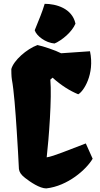

<svg xmlns="http://www.w3.org/2000/svg" viewBox="-20 -997 534 1026"><path d="M113.8 -46.4C142.6 -23.9 192.4 9.8 227.1 9.8C342.3 -2.9 441.9 -91.8 475.1 -148.9L438.5 -230.5C342.8 -194.8 268.6 -162.1 229.5 -156.2C240.7 -252 257.8 -476.6 249 -571.3L260.7 -582C309.6 -538.6 353.5 -511.7 397.9 -493.2C424.8 -506.3 487.3 -599.1 460.9 -723.1L306.6 -712.4C276.4 -728 210 -750.5 180.2 -756.3C122.1 -734.9 52.7 -673.8 40.5 -627.9C40.5 -620.6 40.5 -588.4 43.5 -571.8C54.2 -515.1 62.5 -405.3 69.3 -299.3C74.7 -220.7 78.6 -144 81.1 -93.8C83.5 -77.6 91.3 -64 113.8 -46.4ZM271.5 -764.6C312 -782.2 364.3 -825.7 383.3 -870.6C365.7 -953.1 278.8 -976.6 218.8 -976.6C203.6 -927.2 193.4 -904.8 165.5 -835.4C174.3 -805.7 224.1 -767.6 271.5 -764.6Z"/></svg>

Font: Fruktur
Style: Regular
Weight: 400
Designer: Viktoriya Grabowska
Foundry: Viktoriya Grabowska
Version: Version 1.002